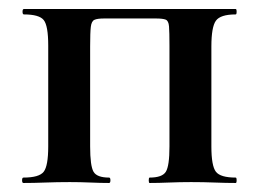

<svg xmlns="http://www.w3.org/2000/svg" viewBox="-20 -406 575 426"><path d="M503 -12Q505 -12 505 -6Q505 0 503 0Q482 0 456.5 -1Q431 -2 404 -2Q379 -2 355 -1Q331 0 312 0Q310 0 310 -6Q310 -12 312 -12Q340 -12 348 -25Q356 -38 356 -81V-305Q356 -335 355 -347.5Q354 -360 347.5 -362.5Q341 -365 326 -365H211Q196 -365 189.5 -362Q183 -359 181.5 -346.5Q180 -334 180 -303V-81Q180 -38 187.5 -25Q195 -12 222 -12Q225 -12 225 -6Q225 0 222 0Q204 0 181 -1Q158 -2 135 -2Q107 -2 80.5 -1Q54 0 32 0Q29 0 29 -6Q29 -12 32 -12Q67 -12 77 -25Q87 -38 87 -81V-305Q87 -349 77 -361.5Q67 -374 33 -374Q30 -374 30 -380Q30 -386 33 -386H503Q505 -386 505 -380Q505 -374 503 -374Q469 -374 459 -360Q449 -346 449 -303V-81Q449 -38 459 -25Q469 -12 503 -12Z"/></svg>

Font: Cormorant
Style: Bold
Weight: 700
Designer: Christian Thalmann (Catharsis Fonts)
Foundry: Catharsis Fonts
Version: Version 4.000